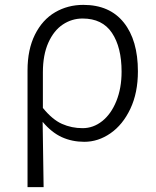

<svg xmlns="http://www.w3.org/2000/svg" viewBox="-20 -569 642 788"><path d="M322 -549Q430 -549 488 -476.5Q546 -404 546 -276Q546 -188 515 -122.5Q484 -57 433.5 -22Q383 13 326 13Q276 13 234 -6Q192 -25 155 -69Q157 65 159 199H93V-280Q93 -366 123.5 -427Q154 -488 206 -518.5Q258 -549 322 -549ZM479 -275Q479 -375 439.5 -434Q400 -493 319 -493Q275 -493 238 -468.5Q201 -444 178.5 -394Q156 -344 156 -272V-126Q195 -78 234.5 -60.5Q274 -43 319 -43Q363 -43 399.5 -72Q436 -101 457.5 -154Q479 -207 479 -275Z"/></svg>

Font: 寒蝉端黑体 Light
Style: Regular
Weight: 300
Designer: ChillDuanSans {Warren2060}; 
Source Han Sans {Ryoko NISHIZUKA 西塚涼子 (kana, bopomofo & ideographs); Paul D. Hunt (Latin, G
Foundry: ChillType&Adobe
Version: Version 1.300;Glyphs 3.3 (3306)